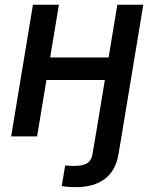

<svg xmlns="http://www.w3.org/2000/svg" viewBox="-20 -562 636 791"><path d="M293 209Q274.9 209 259.5 207.8Q244.1 206.5 234.4 204.1L248.5 119.6Q256.8 120.6 266.6 121.1Q276.4 121.6 283.7 121.6Q322.8 121.6 339.8 109.9Q356.9 98.1 360.8 74.2L373.5 0H480.5L467.8 74.7Q456.5 141.6 411.6 175.3Q366.7 209 293 209ZM454.1 -325.2 438.5 -232.4H144L159.2 -325.2ZM222.7 -542.5 132.8 0H25.9L115.7 -542.5ZM570.3 -542.5 480.5 0H373.5L463.4 -542.5Z"/></svg>

Font: Inter 16pt Medium
Style: Italic
Weight: 500
Italic angle: -9.3988°
Version: Version 4.001;git-66647c0bb